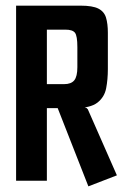

<svg xmlns="http://www.w3.org/2000/svg" viewBox="-20 -640 440 680"><path d="M37 -620H265Q308 -620 328.5 -609.5Q349 -599 355.5 -577.5Q362 -556 362 -524V-395Q362 -359 356 -327.5Q350 -296 325 -276.5Q300 -257 243 -257H146V0H37ZM293 20 182 -263 255 -266 286 -258 291 -253 394 -19ZM207 -342Q232 -342 243 -355.5Q254 -369 254 -402V-473Q254 -513 245.5 -524Q237 -535 212 -535H146V-342Z"/></svg>

Font: Smooch Sans
Style: Bold
Weight: 700
Designer: Robert E. Leuschke
Foundry: Robert E. Leuschke
Version: Version 1.010